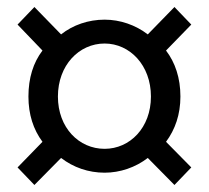

<svg xmlns="http://www.w3.org/2000/svg" viewBox="-20 -642 595 547"><path d="M78 -115 154 -192C189 -165 232 -150 278 -150C322 -150 366 -165 401 -192L477 -115L525 -165L453 -238C479 -273 494 -316 494 -367C494 -420 479 -464 453 -498L525 -572L477 -622L401 -544C366 -571 322 -586 278 -586C232 -586 188 -571 154 -544L78 -622L30 -572L101 -498C75 -464 61 -420 61 -367C61 -316 75 -273 101 -238L30 -165ZM278 -218C205 -218 145 -278 145 -367C145 -456 205 -518 278 -518C350 -518 410 -456 410 -367C410 -278 350 -218 278 -218Z"/></svg>

Font: Noto Sans Mono CJK JP Regular
Style: Regular
Weight: 400
Designer: Ryoko NISHIZUKA (kana & ideographs); Paul D. Hunt (Latin, Greek & Cyrillic); Wenlong ZHANG (bopomofo); Sandoll Communica
Foundry: Adobe Systems Incorporated
Version: Version 1.004;PS 1.004;hotconv 1.0.82;makeotf.lib2.5.63406